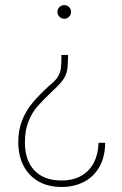

<svg xmlns="http://www.w3.org/2000/svg" viewBox="-20 -558 485 764"><path d="M208.5 -510.7Q208.5 -522 216.6 -529.8Q224.6 -537.6 235.8 -537.6Q247.1 -537.6 254.9 -529.8Q262.7 -522 262.7 -510.7Q262.7 -499.5 254.9 -491.5Q247.1 -483.4 235.8 -483.4Q224.6 -483.4 216.6 -491.5Q208.5 -499.5 208.5 -510.7ZM189.9 -196.8Q148.9 -157.7 128.2 -133.8Q107.4 -109.9 93.3 -74.7Q79.1 -39.6 79.1 8.3Q79.1 80.1 116.9 120.1Q154.8 160.2 225.1 160.2Q271 160.2 303.7 141.4Q336.4 122.6 353.8 88.6Q371.1 54.7 372.1 10.3H398.4Q397.9 67.4 375 106.9Q352.1 146.5 313 166.3Q273.9 186 225.1 186Q171.4 186 132.6 163.6Q93.8 141.1 73.2 100.8Q52.7 60.5 52.7 7.3Q52.7 -40 67.6 -78.1Q82.5 -116.2 108.9 -148.2Q135.3 -180.2 176.3 -217.3Q199.7 -235.4 210 -252.2Q220.2 -269 222.4 -287.1Q224.6 -305.2 224.6 -339.4H251Q250.5 -298.8 247.1 -279.1Q243.7 -259.3 231.4 -241.5Q219.2 -223.6 189.9 -196.8Z"/></svg>

Font: Heebo Thin
Style: Regular
Weight: 250
Designer: Oded Ezer
Foundry: Meir Sadan
Version: Version 2.001; ttfautohint (v1.5.14-ce02) -l 8 -r 50 -G 200 